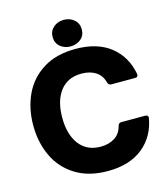

<svg xmlns="http://www.w3.org/2000/svg" viewBox="-140 -1083 1058 1209"><g transform="rotate(-15 389.5 -479.0)"><path d="M32 -382Q32 -492 74 -582Q116 -672 201.5 -725.5Q287 -779 413 -779Q554 -779 640 -711.5Q726 -644 748 -526V-522Q748 -505 729 -505H573Q557 -505 551 -523Q539 -571 501.5 -595Q464 -619 409 -619Q319 -619 270 -555.5Q221 -492 221 -382Q221 -272 270 -207.5Q319 -143 409 -143Q463 -143 501 -167.5Q539 -192 551 -241Q556 -259 573 -259H729Q739 -259 744 -254Q749 -249 748 -241Q728 -122 641.5 -52.5Q555 17 413 17Q288 17 202 -37Q116 -91 74 -181.5Q32 -272 32 -382ZM294 -888Q294 -927 321.5 -951Q349 -975 389 -975Q429 -975 456.5 -951Q484 -927 484 -888Q484 -849 456.5 -825.5Q429 -802 389 -802Q349 -802 321.5 -825.5Q294 -849 294 -888Z"/></g></svg>

Font: Open Sauce Two Black
Style: Regular
Weight: 900
Designer: Alfredo Marco Pradil
Foundry: Creative Sauce Fz LLC
Version: Version 1.477